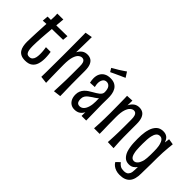

<svg xmlns="http://www.w3.org/2000/svg" viewBox="-34 -1340 2139 2139"><g transform="rotate(45 1035.5 -271.0)"><path d="M197 10Q158 10 132 -2.5Q106 -15 91.5 -37.5Q77 -60 71 -90Q65 -120 65 -155Q65 -188 67 -224Q69 -260 70 -300Q73 -366 75.5 -410Q78 -454 79.5 -482Q81 -510 82 -530.5Q83 -551 83.5 -570Q84 -589 82 -615L176 -616Q172 -571 167.5 -524.5Q163 -478 159 -435Q155 -392 152.5 -355Q150 -318 148 -293Q146 -257 144.5 -226Q143 -195 143 -168Q143 -131 147.5 -105Q152 -79 164 -65.5Q176 -52 200 -52Q225 -52 239.5 -66Q254 -80 260 -104Q266 -128 266 -159Q266 -175 265 -192Q264 -209 262 -226.5Q260 -244 257 -261H331Q334 -244 335.5 -227.5Q337 -211 338 -195.5Q339 -180 339 -165Q339 -114 326 -74.5Q313 -35 282 -12.5Q251 10 197 10ZM23 -445 29 -515Q29 -515 40 -515Q51 -515 68.5 -515Q86 -515 104.5 -514.5Q123 -514 137 -514Q151 -514 156 -514Q175 -514 198.5 -514.5Q222 -515 246.5 -515.5Q271 -516 292.5 -516Q314 -516 327 -516.5Q340 -517 340 -517L334 -454Q334 -454 323.5 -454Q313 -454 295.5 -453.5Q278 -453 256.5 -452.5Q235 -452 214 -451.5Q193 -451 174 -451Q151 -451 124.5 -450Q98 -449 75 -448Q52 -447 37.5 -446Q23 -445 23 -445Z M454 9Q454 4 454.5 -18Q455 -40 455.5 -74.5Q456 -109 456 -151.5Q456 -194 456.5 -238.5Q457 -283 457 -326Q457 -369 457 -417Q457 -465 456.5 -512Q456 -559 456 -597Q456 -635 455.5 -659.5Q455 -684 455 -687L539 -702Q539 -696 538.5 -662.5Q538 -629 537 -579Q536 -529 535 -472Q534 -415 533.5 -360Q533 -305 534 -263Q534 -211 535 -163Q536 -115 536.5 -76Q537 -37 538 -12Q539 13 539 19ZM755 12 667 23Q668 3 669 -24.5Q670 -52 671.5 -86Q673 -120 674 -160.5Q675 -201 675 -247Q675 -262 675 -282.5Q675 -303 675 -327Q675 -351 675 -375Q675 -410 669 -429Q663 -448 652 -456Q641 -464 625 -464Q604 -464 583 -447Q562 -430 548 -386.5Q534 -343 534 -263L495 -216Q495 -260 498.5 -305Q502 -350 511 -390.5Q520 -431 537 -462.5Q554 -494 580 -512.5Q606 -531 644 -531Q675 -531 699 -517Q723 -503 737 -470Q751 -437 751 -380Q751 -353 751 -334.5Q751 -316 751 -303.5Q751 -291 751 -279.5Q751 -268 751 -254Q751 -202 751.5 -162Q752 -122 753 -90.5Q754 -59 754.5 -34.5Q755 -10 755 12Z M1079 0 1080 -107 1075 -371Q1074 -422 1055.5 -444.5Q1037 -467 1009 -467Q979 -467 963.5 -443.5Q948 -420 948 -385Q948 -373 950 -359.5Q952 -346 956 -332L884 -328Q880 -345 878 -360.5Q876 -376 876 -391Q876 -432 891.5 -462Q907 -492 937 -509Q967 -526 1011 -526Q1054 -526 1081.5 -510.5Q1109 -495 1124 -469Q1139 -443 1144.5 -410.5Q1150 -378 1149 -345L1148 -255L1152 0ZM972 7Q937 7 912.5 -9.5Q888 -26 875 -54.5Q862 -83 862 -120Q862 -151 872 -174.5Q882 -198 898.5 -216Q915 -234 935.5 -248Q956 -262 978 -274Q997 -285 1014.5 -295.5Q1032 -306 1045.5 -317Q1059 -328 1067 -341Q1075 -354 1075 -371L1114 -358Q1113 -325 1098.5 -302.5Q1084 -280 1062.5 -263.5Q1041 -247 1017 -233Q996 -219 977.5 -204.5Q959 -190 948 -171.5Q937 -153 937 -127Q937 -107 941.5 -91.5Q946 -76 957 -68Q968 -60 985 -60Q1014 -60 1034.5 -80Q1055 -100 1066.5 -139Q1078 -178 1078 -230L1112 -290Q1112 -218 1106 -162.5Q1100 -107 1084 -69Q1068 -31 1040.5 -12Q1013 7 972 7ZM959 -570 934 -612Q945 -619 957.5 -626Q970 -633 983 -641Q996 -649 1009 -656Q1023 -665 1036 -673.5Q1049 -682 1062.5 -691Q1076 -700 1087 -708L1126 -647Q1112 -640 1097 -633.5Q1082 -627 1067 -620.5Q1052 -614 1038 -607Q1024 -601 1010.5 -594.5Q997 -588 984 -582Q971 -576 959 -570Z M1585 2 1492 -1Q1493 -20 1494.5 -44Q1496 -68 1497 -97.5Q1498 -127 1499 -164Q1500 -201 1500 -247Q1500 -262 1500 -279.5Q1500 -297 1500 -317.5Q1500 -338 1500 -362Q1500 -397 1494 -417.5Q1488 -438 1477 -447Q1466 -456 1449 -456Q1429 -456 1408 -438.5Q1387 -421 1373 -379Q1359 -337 1359 -263L1320 -223Q1320 -262 1323.5 -303.5Q1327 -345 1336.5 -384Q1346 -423 1362.5 -454.5Q1379 -486 1405.5 -504.5Q1432 -523 1469 -523Q1501 -523 1525 -508.5Q1549 -494 1563 -460Q1577 -426 1577 -368Q1577 -331 1577 -313.5Q1577 -296 1577 -284.5Q1577 -273 1577 -254Q1577 -202 1577.5 -163Q1578 -124 1579.5 -95Q1581 -66 1582.5 -42.5Q1584 -19 1585 2ZM1275 -1Q1276 -23 1277.5 -45Q1279 -67 1280 -94Q1281 -121 1282 -158Q1283 -195 1283 -247Q1283 -319 1282 -378.5Q1281 -438 1280.5 -475Q1280 -512 1279 -517L1359 -521Q1359 -501 1358 -461.5Q1357 -422 1357.5 -370.5Q1358 -319 1359 -263Q1359 -190 1360 -143.5Q1361 -97 1362 -64.5Q1363 -32 1363 -1Z M1842 166Q1810 166 1783.5 157Q1757 148 1738 133Q1719 118 1708 98L1752 55Q1771 79 1791 90.5Q1811 102 1847 102Q1869 102 1886 94Q1903 86 1913.5 64.5Q1924 43 1924 2Q1924 -9 1924.5 -19.5Q1925 -30 1925 -41Q1910 -19 1887.5 -4.5Q1865 10 1832 10Q1788 10 1761.5 -16Q1735 -42 1721 -82Q1713 -107 1708 -136.5Q1703 -166 1701.5 -197.5Q1700 -229 1700 -262Q1700 -290 1701.5 -317.5Q1703 -345 1707.5 -371Q1712 -397 1719 -419Q1734 -466 1764 -495Q1794 -524 1846 -524Q1881 -524 1905.5 -506.5Q1930 -489 1944 -447Q1946 -462 1948.5 -476.5Q1951 -491 1952 -506L2021 -495Q2018 -468 2014.5 -431Q2011 -394 2008.5 -351.5Q2006 -309 2006 -263Q2006 -208 2005.5 -169.5Q2005 -131 2004.5 -103.5Q2004 -76 2003.5 -55Q2003 -34 2003 -15Q2003 30 1993.5 64.5Q1984 99 1964 121.5Q1944 144 1914 155Q1884 166 1842 166ZM1846 -56Q1860 -56 1871 -62.5Q1882 -69 1891.5 -80Q1901 -91 1907 -106Q1917 -127 1921 -145Q1925 -163 1926.5 -185Q1928 -207 1929 -240Q1929 -268 1929 -292Q1929 -316 1927.5 -335.5Q1926 -355 1923 -372.5Q1920 -390 1914 -406Q1909 -423 1901 -434.5Q1893 -446 1882.5 -453Q1872 -460 1857 -460Q1828 -460 1812 -439.5Q1796 -419 1789 -386Q1783 -360 1781 -328Q1779 -296 1779 -263Q1779 -236 1779.5 -211Q1780 -186 1782 -163Q1784 -140 1789 -121Q1793 -101 1800.5 -86.5Q1808 -72 1819 -64Q1830 -56 1846 -56Z"/></g></svg>

Font: Truculenta Medium
Style: Regular
Weight: 500
Version: Version 1.002